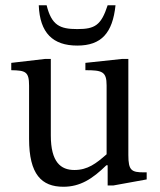

<svg xmlns="http://www.w3.org/2000/svg" viewBox="-20 -703 610 733"><path d="M222 10C286 10 333 -20 386 -72H391V5H413L540 -18V-45H530C482 -45 470 -52 470 -111V-478H446L306 -463V-435C370 -435 387 -430 387 -377V-114C347 -79 315 -54 264 -54C212 -54 174 -84 174 -186V-478H152L23 -463V-435C77 -434 91 -430 91 -376V-173C91 -37 139 10 222 10ZM275 -529C367 -529 410 -577 421 -683H391C366 -606 342 -592 275 -592C209 -592 177 -606 158 -683H128C132 -577 182 -529 275 -529Z"/></svg>

Font: STIX Two Text
Style: Regular
Weight: 400
Designer: Ross Mills, John Hudson & Paul Hanslow, Tiro Typeworks Ltd; with prior portions MicroPress Inc., and Coen Hoffman.
Foundry: Tiro Typeworks Ltd
Version: Version 2.13 b171